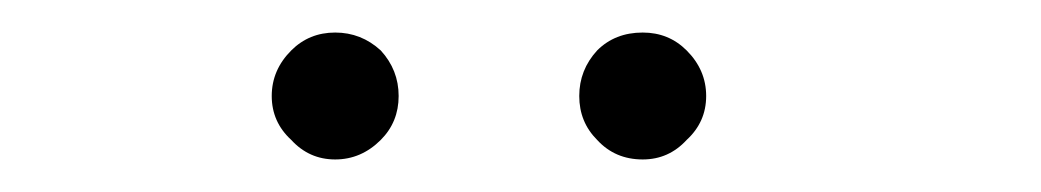

<svg xmlns="http://www.w3.org/2000/svg" viewBox="-20 -798 640 118"><path d="M159 -712Q147 -723 147 -739Q147 -755 159 -767Q170 -778 186 -778Q202 -778 214 -767Q225 -755 225 -739Q225 -723 214 -712Q202 -700 186 -700Q170 -700 159 -712ZM347 -712Q336 -723 336 -739Q336 -755 347 -767Q358 -778 375 -778Q391 -778 402 -767Q414 -755 414 -739Q414 -723 402 -712Q391 -700 375 -700Q358 -700 347 -712Z"/></svg>

Font: Cinzel(RUS BY LYAJKA)
Style: Regular
Weight: 400
Designer: Natanael Gama
Version: Version 1.001;PS 001.001;hotconv 1.0.56;makeotf.lib2.0.21325